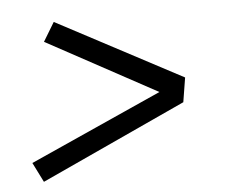

<svg xmlns="http://www.w3.org/2000/svg" viewBox="-38 -583 576 486"><g transform="rotate(-5 250.0 -339.5)"><path d="M55 -139 30 -189 366 -340 86 -492 115 -540 434 -371 424 -309Z"/></g></svg>

Font: Iosevka Curly Slab LtObl
Style: Regular
Weight: 300
Italic angle: -9°
Monospace: yes
Designer: Belleve Invis
Foundry: Belleve Invis
Version: Version 11.0.0; ttfautohint (v1.8.3)